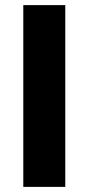

<svg xmlns="http://www.w3.org/2000/svg" viewBox="-20 -730 347 750"><path d="M235 -710H71V0H235Z"/></svg>

Font: RT Raleway ExtraBold
Style: Regular
Weight: 400
Designer: Matt McInerney, Pablo Impallari, Rodrigo Fuenzalida — Edited by Milan Moffatt in April 2016
Foundry: Matt McInerney, Pablo Impallari, Rodrigo Fuenzalida — Edited by Milan Moffatt in April 2016
Version: Version 3.001